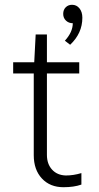

<svg xmlns="http://www.w3.org/2000/svg" viewBox="-20 -762 412 802"><path d="M121 -114V-455H35V-502H123L129 -618H176V-502H311V-455H176V-115Q176 -77 197.5 -53.5Q219 -30 255 -29Q287 -29 320 -39V9Q289 20 245 20Q189 20 155 -16.5Q121 -53 121 -114ZM284 -665Q267 -665 255.5 -676Q244 -687 244 -704Q244 -721 254.5 -731.5Q265 -742 281 -742Q300 -742 312 -727Q324 -712 324 -688Q324 -623 273 -575L251 -592Q284 -628 284 -665Z"/></svg>

Font: Metropolitano Light
Style: Regular
Weight: 300
Designer: Fonts by Alex Slobzheninov & Chris M. Simpson / Changes by Cristiano Sobral
Foundry: Fonts by Alex Slobzheninov & Chris M. Simpson / Changes by Cristiano Sobral
Version: Version 1.00;August 30, 2020;FontCreator 13.0.0.2681 64-bit